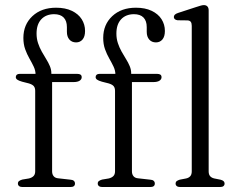

<svg xmlns="http://www.w3.org/2000/svg" viewBox="-20 -752 956 772"><path d="M189.5 -63Q189.5 -51 195.8 -43.5Q202 -36 214.5 -35L263.5 -29.5Q272.5 -29 277 -24.8Q281.5 -20.5 281.5 -14Q281.5 0 263 0H70Q61.5 0 56.8 -3.8Q52 -7.5 52 -14Q52 -20.5 56.5 -24Q61 -27.5 69.5 -30L96.5 -34.5Q108.5 -37.5 115 -44.2Q121.5 -51 121.5 -63V-386.5Q121.5 -398.5 116.2 -405.2Q111 -412 96.5 -416.5L69 -423.5Q55 -427.5 49.2 -431.8Q43.5 -436 43.5 -442Q43.5 -448 47.5 -451.5Q51.5 -455 59 -455H141L123 -433.5V-452Q123 -468.5 115.5 -484.2Q108 -500 98.2 -517Q88.5 -534 81.2 -554.2Q74 -574.5 74 -599.5Q74 -653 110.2 -687Q146.5 -721 205.5 -721Q242.5 -721 268.8 -708.5Q295 -696 308.5 -674.8Q322 -653.5 322 -627.5Q322 -605 312 -593.2Q302 -581.5 286 -581.5Q269 -581.5 259 -593Q249 -604.5 249 -624V-643Q249 -668 236 -681.5Q223 -695 197 -695Q164.5 -694.5 145.8 -674.2Q127 -654 127 -617Q127 -596.5 133 -578.5Q139 -560.5 147.8 -544.8Q156.5 -529 165.5 -514.8Q174.5 -500.5 180.5 -486.2Q186.5 -472 186.5 -457V-438L175 -455H290.5Q299.5 -455 304 -451.8Q308.5 -448.5 308.5 -441.5Q308.5 -433 300.2 -427.5Q292 -422 275 -422H189.5ZM510.5 -63Q510.5 -51 516.8 -43.5Q523 -36 535.5 -35L584.5 -29.5Q593.5 -29 598 -24.8Q602.5 -20.5 602.5 -14Q602.5 0 584 0H391Q382.5 0 377.8 -3.8Q373 -7.5 373 -14Q373 -20.5 377.5 -24Q382 -27.5 390.5 -30L417.5 -34.5Q429.5 -37.5 436 -44.2Q442.5 -51 442.5 -63V-386.5Q442.5 -398.5 437.2 -405.2Q432 -412 417.5 -416.5L390 -423.5Q376 -427.5 370.2 -431.8Q364.5 -436 364.5 -442Q364.5 -448 368.5 -451.5Q372.5 -455 380 -455H462L444 -433.5V-452Q444 -468.5 436.5 -484.2Q429 -500 419.2 -517Q409.5 -534 402.2 -554.2Q395 -574.5 395 -599.5Q395 -653 431.2 -687Q467.5 -721 526.5 -721Q563.5 -721 589.8 -708.5Q616 -696 629.5 -674.8Q643 -653.5 643 -627.5Q643 -605 633 -593.2Q623 -581.5 607 -581.5Q590 -581.5 580 -593Q570 -604.5 570 -624V-643Q570 -668 557 -681.5Q544 -695 518 -695Q485.5 -694.5 466.8 -674.2Q448 -654 448 -617Q448 -596.5 454 -578.5Q460 -560.5 468.8 -544.8Q477.5 -529 486.5 -514.8Q495.5 -500.5 501.5 -486.2Q507.5 -472 507.5 -457V-438L496 -455H611.5Q620.5 -455 625 -451.8Q629.5 -448.5 629.5 -441.5Q629.5 -433 621.2 -427.5Q613 -422 596 -422H510.5ZM819 -710.5V-63Q819 -50.5 824.8 -43.8Q830.5 -37 841.5 -34.5L866.5 -29.5Q874.5 -27.5 878.8 -23.8Q883 -20 883 -14Q883 -7.5 878.5 -3.8Q874 0 864.5 0H704.5Q695.5 0 690.8 -3.8Q686 -7.5 686 -14Q686 -20 690.2 -23.5Q694.5 -27 702.5 -29.5L728.5 -34.5Q739.5 -37 745.2 -43.8Q751 -50.5 751 -63V-648Q751 -659 747 -664.2Q743 -669.5 734 -670L694 -670.5Q686.5 -671.5 682.8 -675Q679 -678.5 679 -683.5Q679 -689 683 -693Q687 -697 696 -700L766.5 -723Q777.5 -726.5 785.8 -729Q794 -731.5 799.5 -731.5Q809 -731.5 814 -726Q819 -720.5 819 -710.5Z"/></svg>

Font: Fraunces 48pt Soft Wonky Light
Style: Regular
Weight: 300
Version: Version 1.000;[b76b70a41]